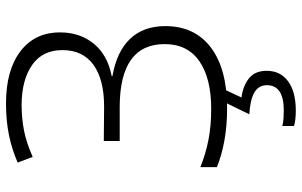

<svg xmlns="http://www.w3.org/2000/svg" viewBox="-203 -563 1006 640"><g transform="rotate(-90 300.0 -243.0)"><path d="M259 11Q201 11 151.5 2Q102 -7 63 -23V-78Q108 -60 154.5 -51Q201 -42 257 -42Q359 -42 416 -81.5Q473 -121 473 -197Q473 -346 265 -347H150V-400L265 -399Q355 -399 404 -434.5Q453 -470 453 -538Q453 -604 404 -638.5Q355 -673 273 -674Q226 -674 185 -666Q144 -658 97 -637L78 -687Q121 -706 169 -716Q217 -726 275 -726Q386 -726 449 -678Q512 -630 512 -546Q512 -479 474 -433Q436 -387 367 -374V-371Q448 -357 490.5 -312.5Q533 -268 533 -195Q533 -97 461.5 -43Q390 11 259 11ZM251 240Q220 240 200 234V195Q211 198 225 199Q239 200 251 200Q336 200 336 144Q336 116 312 102Q288 88 239 85L282 -3H324L295 59Q334 64 359 84Q384 104 384 143Q384 188 349.5 214Q315 240 251 240Z"/></g></svg>

Font: Noto Sans Mono Light
Style: Regular
Weight: 300
Designer: Monotype Design Team
Foundry: Monotype Imaging Inc.
Version: Version 2.014; ttfautohint (v1.8.4.7-5d5b)